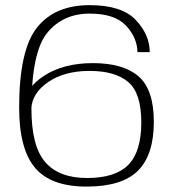

<svg xmlns="http://www.w3.org/2000/svg" viewBox="-20 -700 665 727"><path d="M307.5 6.5Q442 6.5 502.2 -53.5Q562.5 -113.5 562.5 -238.5Q562.5 -361.5 504.2 -411.2Q446 -461 332 -461Q221 -461 147.5 -413.5Q74 -366 73 -301L98.5 -285.5Q100 -346 161.8 -388.8Q223.5 -431.5 319 -431.5Q416 -431.5 465.5 -389.5Q515 -347.5 515 -236.5Q515 -125.5 465.8 -75.8Q416.5 -26 310 -26Q203 -26 151 -86.5Q99 -147 99 -288.5Q99 -502 158.5 -575.2Q218 -648.5 319.5 -648.5Q414.5 -648.5 457 -603Q499.5 -557.5 500.5 -502.5H547Q547 -568.5 494 -624.5Q441 -680.5 319.5 -680.5Q187 -680.5 119.8 -595.2Q52.5 -510 52.5 -292.5Q52.5 -136 112.5 -64.8Q172.5 6.5 307.5 6.5Z"/></svg>

Font: Anybody Expanded ExtraLight
Style: Regular
Weight: 250
Width: 7
Version: Version 1.113;gftools[0.9.25]